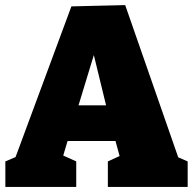

<svg xmlns="http://www.w3.org/2000/svg" viewBox="-20 -733 758 753"><path d="M471 -713 679 -116 716 -100V0H403V-100L449 -121L433 -180H245L228 -123L279 -100V0H1V-100L41 -117L260 -708ZM288 -320H396L348 -517Z"/></svg>

Font: Bitter Pro Black
Style: Regular
Weight: 900
Designer: Sol Matas, and Bitter project Authors
Foundry: Sol Matas
Version: Version 1.010